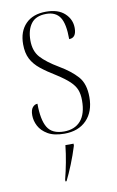

<svg xmlns="http://www.w3.org/2000/svg" viewBox="-87 -590 525 859"><g transform="rotate(-10 176.0 -160.5)"><path d="M172 10Q125 10 97 -6.5Q69 -23 56.5 -47Q44 -71 44 -96Q44 -120 53.5 -131.5Q63 -143 76 -143Q76 -70 97 -35Q118 0 172 0Q221 0 248 -31Q275 -62 275 -123Q275 -152 267 -172Q259 -192 239 -211Q219 -230 183 -253Q142 -278 114.5 -300Q87 -322 73 -349Q59 -376 59 -416Q59 -474 92 -508Q125 -542 185 -542Q240 -542 269.5 -514.5Q299 -487 299 -448Q299 -403 266 -403Q266 -473 246.5 -502.5Q227 -532 184 -532Q137 -532 115.5 -503.5Q94 -475 94 -427Q94 -379 120 -350Q146 -321 200 -289Q251 -259 280.5 -226Q310 -193 310 -132Q310 -66 273 -28Q236 10 172 10ZM139 213Q148 178 155.5 138.5Q163 99 167 61H204V70Q191 112 175 151.5Q159 191 144 221H139Z"/></g></svg>

Font: Noto Serif Display Condensed ExtraLight
Style: Regular
Weight: 200
Width: 3
Designer: Monotype Design Team
Foundry: Monotype Imaging Inc.
Version: Version 2.009